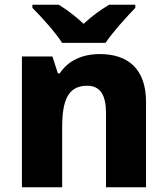

<svg xmlns="http://www.w3.org/2000/svg" viewBox="-20 -786 703 806"><path d="M241 -606H423C453 -651 513 -717 548 -753V-766H438C403 -745 366 -719 331 -686C296 -719 262 -744 227 -766H116V-753C153 -716 212 -651 241 -606ZM399 -559C326 -559 266 -532 231 -478H223L200 -549H72V0H241V-250C241 -363 264 -426 346 -426C401 -426 425 -387 425 -311V0H593V-358C593 -499 515 -559 399 -559Z"/></svg>

Font: Noto Sans Ethiopic ExtraBold
Style: Regular
Weight: 800
Designer: Monotype Design Team
Foundry: Monotype Imaging Inc.
Version: Version 2.102